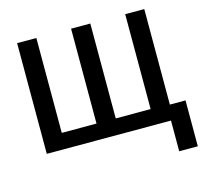

<svg xmlns="http://www.w3.org/2000/svg" viewBox="-125 -856 1279 1196"><g transform="rotate(-15 514.5 -258.0)"><path d="M1006 -98V198H886V0H85V-714H209V-102H433V-714H557V-102H782V-714H905V-98Z"/></g></svg>

Font: Noto Sans Display Medium
Style: Regular
Weight: 500
Designer: Monotype Design Team
Foundry: Monotype Imaging Inc.
Version: Version 1.900